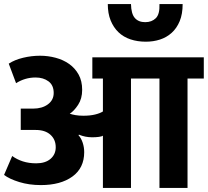

<svg xmlns="http://www.w3.org/2000/svg" viewBox="-20 -924 1022 944"><path d="M878 -904Q878 -855 863.5 -820Q849 -785 824 -762.5Q799 -740 766.5 -729.5Q734 -719 697 -719Q656 -719 621.5 -730.5Q587 -742 562.5 -765.5Q538 -789 524 -823.5Q510 -858 510 -904H624Q625 -856 643 -835.5Q661 -815 694 -815Q726 -815 746 -834.5Q766 -854 764 -904ZM23 -611Q52 -630 93.5 -640Q135 -650 177 -650Q216 -650 253.5 -640Q291 -630 320 -609.5Q349 -589 366.5 -557.5Q384 -526 384 -482Q384 -439 364 -408.5Q344 -378 323 -365Q334 -361 351 -358Q368 -355 390 -355Q423 -355 447.5 -361Q472 -367 486 -376V-538H434V-642H982V-538H902V0H764V-538H624V0H486V-257Q481 -253 466 -251Q451 -249 433 -249Q399 -249 368 -262L366 -259Q379 -245 386.5 -222.5Q394 -200 394 -176Q394 -98 336 -56Q278 -14 181 -14Q123 -14 74.5 -29Q26 -44 0 -64L40 -157Q63 -140 92.5 -130.5Q122 -121 158 -121Q203 -121 228.5 -143Q254 -165 254 -200Q254 -238 228 -261.5Q202 -285 156 -285H82V-390H143Q187 -390 215.5 -411Q244 -432 244 -467Q244 -505 218.5 -524Q193 -543 155 -543Q103 -543 59 -515Z"/></svg>

Font: Mukta ExtraBold
Style: Regular
Weight: 800
Designer: Girish Dalvi and Yashodeep Gholap
Foundry: Ek Type
Version: Version 2.538;PS 1.002;hotconv 16.6.51;makeotf.lib2.5.65220;